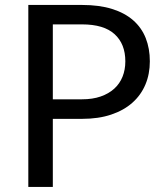

<svg xmlns="http://www.w3.org/2000/svg" viewBox="-20 -736 640 756"><path d="M303 -345Q344.5 -345 376.2 -356Q408 -367 429.8 -386.8Q451.5 -406.5 462.5 -434Q473.5 -461.5 473.5 -494.5Q473.5 -563 431.2 -601.5Q389 -640 303 -640H188V-345ZM303 -716.5Q371 -716.5 421.2 -700.8Q471.5 -685 504.5 -656Q537.5 -627 553.8 -586Q570 -545 570 -494.5Q570 -444.5 552.5 -403Q535 -361.5 501.2 -331.5Q467.5 -301.5 417.8 -284.8Q368 -268 303 -268H188V0H91.5V-716.5Z"/></svg>

Font: Lato 2
Style: Regular
Weight: 400
Designer: Lukasz Dziedzic with Adam Twardoch and Botio Nikoltchev
Foundry: tyPoland Lukasz Dziedzic
Version: Version 2.015; 2015-08-06; http://www.latofonts.com/